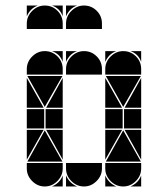

<svg xmlns="http://www.w3.org/2000/svg" viewBox="-20 -677 608 695"><path d="M284 -492Q311 -492 330 -473Q349 -454 349 -427V-407H219V-427Q219 -453 238.5 -472.5Q258 -492 284 -492ZM142 -492Q169 -492 188 -473Q207 -454 207 -427V-407H77V-427Q77 -453 96.5 -472.5Q116 -492 142 -492ZM426 -492Q453 -492 472 -473Q491 -454 491 -427V-407H361V-427Q361 -453 380.5 -472.5Q400 -492 426 -492ZM426 -2Q400 -2 380.5 -21.5Q361 -41 361 -67V-87H491V-67Q491 -41 471.5 -21.5Q452 -2 426 -2ZM142 -2Q116 -2 96.5 -21.5Q77 -41 77 -67V-87H207V-67Q207 -41 187.5 -21.5Q168 -2 142 -2ZM284 -2Q258 -2 238.5 -21.5Q219 -41 219 -67V-87H349V-67Q349 -41 329.5 -21.5Q310 -2 284 -2ZM363 -92 426 -205 490 -92ZM79 -92 142 -205 206 -92ZM206 -402 142 -290 79 -402ZM490 -402 426 -290 363 -402ZM424 -212H361V-282H424ZM140 -212H77V-282H140ZM491 -212H429V-282H491ZM207 -212H145V-282H207ZM77 -287V-395L138 -287ZM361 -287V-395L422 -287ZM361 -207H422L361 -99ZM77 -207H138L77 -99ZM207 -287H147L207 -395ZM491 -207V-99L431 -207ZM207 -207V-99L147 -207ZM491 -287H431L491 -395ZM219 -42Q231 -14 259 -2H219ZM361 -42Q373 -14 401 -2H361ZM361 -492H401Q387 -487 377 -477Q367 -467 361 -453ZM168 -2Q182 -8 192 -18Q202 -28 207 -42V-2ZM219 -492H259Q245 -487 235 -477Q225 -467 219 -453ZM452 -2Q466 -8 476 -18Q486 -28 491 -42V-2ZM491 -492V-453Q481 -482 452 -492ZM207 -492V-453Q197 -482 168 -492ZM284 -657Q311 -657 330 -638Q349 -619 349 -592V-572H219V-592Q219 -618 238.5 -637.5Q258 -657 284 -657ZM142 -657Q169 -657 188 -638Q207 -619 207 -592V-572H77V-592Q77 -618 96.5 -637.5Q116 -657 142 -657ZM219 -657H259Q245 -652 235 -642Q225 -632 219 -618ZM77 -657H117Q103 -652 93 -642Q83 -632 77 -618ZM207 -657V-618Q197 -647 168 -657Z"/></svg>

Font: CAT DyFa
Style: Regular
Weight: 400
Designer: Peter Wiegel
Foundry: Peter Wiegel
Version: Version 1.001; ttfautohint (v1.3)